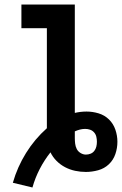

<svg xmlns="http://www.w3.org/2000/svg" viewBox="-20 -755 541 852"><path d="M124 77 37 56Q57 -14 95.5 -76Q134 -138 188 -186V-630H75V-735H312V-254Q325 -257 338 -258.5Q351 -260 364 -260Q391 -260 417.5 -252Q444 -244 463.5 -225Q483 -206 492 -179.5Q501 -153 501 -126Q501 -98 492 -71.5Q483 -45 463 -26Q443 -7 415.5 0.5Q388 8 361 8Q337 8 313.5 3Q290 -2 269 -13Q248 -24 231 -41Q214 -58 204 -79Q177 -45 156.5 -5.5Q136 34 124 77ZM361 -69Q372 -69 382 -73Q392 -77 398.5 -85.5Q405 -94 407.5 -104.5Q410 -115 410 -126Q410 -137 407.5 -148Q405 -159 397.5 -167.5Q390 -176 379.5 -179.5Q369 -183 358 -183Q346 -183 334.5 -180Q323 -177 312 -172V-142Q312 -130 313.5 -117.5Q315 -105 320.5 -94Q326 -83 337.5 -76Q349 -69 361 -69Z"/></svg>

Font: Iosevka Curly Slab Extrabold
Style: Regular
Weight: 800
Monospace: yes
Designer: Belleve Invis
Foundry: Belleve Invis
Version: Version 22.1.2; ttfautohint (v1.8.4)